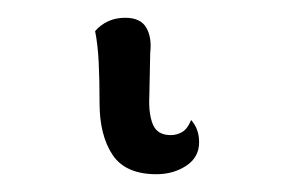

<svg xmlns="http://www.w3.org/2000/svg" viewBox="-20 31 341 216"><path d="M156 227Q121 227 106.5 205Q92 183 92 147Q92 120 91 100.5Q90 81 87 66Q93 59 101.5 55Q110 51 121 51Q138 51 144.5 62Q151 73 149 90L148 139Q147 159 152 171Q157 183 172 183Q179 183 185 179.5Q191 176 195 166Q204 176 204 191Q204 208 189.5 217.5Q175 227 156 227Z"/></svg>

Font: Arima
Style: Regular
Weight: 400
Designer: Joana Correia and Natanael Gama
Foundry: NDISCOVER
Version: Version 1.101;gftools[0.9.23]